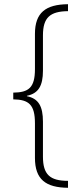

<svg xmlns="http://www.w3.org/2000/svg" viewBox="-20 -734 388 912"><path d="M303 158V125C217 125 184 95 184 10V-156C184 -229 163 -266 108 -277V-279C162 -290 184 -326 184 -398V-566C184 -651 218 -680 303 -681V-714C197 -713 146 -674 146 -573V-406C146 -317 116 -295 43 -294V-262C117 -261 146 -237 146 -148V16C146 118 197 157 303 158Z"/></svg>

Font: Noto Sans Condensed ExtraLight
Style: Regular
Weight: 200
Width: 3
Designer: Monotype Design Team
Foundry: Monotype Imaging Inc.
Version: Version 2.013